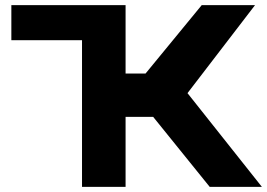

<svg xmlns="http://www.w3.org/2000/svg" viewBox="-20 -731 1044 751"><path d="M300.8 -573.7H24.4V-710.9H471.2V-443.4H549.3L769 -710.9H977.5L713.4 -366.7L1004.4 0H800.3L579.1 -273.9H471.2V0H300.8Z"/></svg>

Font: Bert Sans Black
Style: Regular
Weight: 900
Designer: Christian Robertson, Adam Twardoch, & Cristiano Sobral
Foundry: Google
Version: Version 12.135;January 10, 2020;FontCreator 12.0.0.2547 64-b